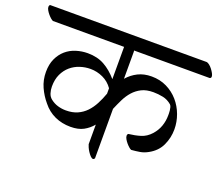

<svg xmlns="http://www.w3.org/2000/svg" viewBox="-150 -860 1226 1068"><g transform="rotate(20 463.5 -325.5)"><path d="M147 -166Q118 -200 99.5 -241Q81 -282 81 -330Q81 -375 96.5 -408.5Q112 -442 137.5 -464Q163 -486 196.5 -496.5Q230 -507 265 -507Q322 -507 364 -483.5Q406 -460 442 -418V-609H21Q15 -611 6.5 -618.5Q-2 -626 -10 -635.5Q-18 -645 -24 -655.5Q-30 -666 -30 -675Q-30 -683 -24 -687H903Q910 -686 919.5 -678.5Q929 -671 937 -660.5Q945 -650 951 -639Q957 -628 957 -620Q957 -611 948 -609H501Q502 -607 502 -603V-442Q528 -472 563 -489.5Q598 -507 643 -507Q693 -507 733.5 -487Q774 -467 802.5 -434Q831 -401 846.5 -359Q862 -317 862 -273Q862 -223 841 -178Q820 -133 772 -107Q749 -94 725 -90Q701 -86 675 -84Q669 -86 660.5 -93.5Q652 -101 644 -110.5Q636 -120 630 -130.5Q624 -141 624 -150Q624 -158 630 -162Q667 -166 700 -176Q733 -186 759 -215Q782 -241 792.5 -271.5Q803 -302 803 -335Q803 -338 803 -346Q803 -354 802 -363.5Q801 -373 798.5 -382Q796 -391 791 -396Q768 -416 739.5 -422Q711 -428 682 -428Q641 -428 613 -414Q585 -400 564.5 -377Q544 -354 529.5 -324.5Q515 -295 502 -264V29Q498 36 492 36Q485 36 476.5 27Q468 18 460.5 6.5Q453 -5 448 -16.5Q443 -28 442 -33V-149Q420 -122 389.5 -105.5Q359 -89 313 -89Q262 -89 219.5 -108.5Q177 -128 147 -166ZM166 -196Q186 -180 209.5 -173Q233 -166 258 -166Q297 -166 326 -179Q355 -192 376.5 -214.5Q398 -237 414 -267.5Q430 -298 442 -332V-364Q419 -397 383.5 -413.5Q348 -430 309 -430Q278 -430 247.5 -420Q217 -410 193 -389.5Q169 -369 154.5 -338Q140 -307 140 -265Q140 -244 146 -225.5Q152 -207 166 -196Z"/></g></svg>

Font: Asar
Style: Regular
Weight: 400
Designer: Eben Sorkin
Foundry: Eben Sorkin, Pria Ravichandran
Version: Version 1.003; ttfautohint (v1.3) -l 8 -r 50 -G 0 -x 0 -H 45